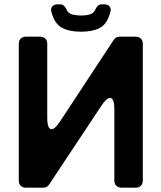

<svg xmlns="http://www.w3.org/2000/svg" viewBox="-20 -870 748 890"><path d="M355 -723Q300 -723 266 -742Q232 -761 218 -816Q214 -831 222.5 -840.5Q231 -850 247 -850H258Q269 -850 276 -843.5Q283 -837 288 -827Q296 -807 316.5 -802.5Q337 -798 355 -798Q392 -798 409 -809Q418 -816 423 -828Q427 -837 434 -843.5Q441 -850 452 -850H463Q479 -850 487.5 -840.5Q496 -831 492 -816Q478 -760 444.5 -741.5Q411 -723 355 -723ZM67 -33V-667Q67 -682 76 -691Q85 -700 100 -700H166Q181 -700 190 -691Q199 -682 199 -667V-326Q199 -271 219 -271Q235 -271 259 -308L507 -685Q517 -700 535 -700H609Q624 -700 633 -691Q642 -682 642 -667V-33Q642 -18 633 -9Q624 0 609 0H543Q528 0 519 -9Q510 -18 510 -33V-362Q510 -416 490 -416Q474 -416 450 -380L208 -15Q198 0 181 0H100Q85 0 76 -9Q67 -18 67 -33Z"/></svg>

Font: Higure Gothic Black
Style: Regular
Weight: 900
Designer: Yoshimichi Ohira
Foundry: Positype
Version: Version 1.000